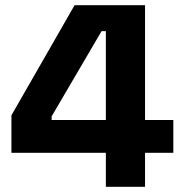

<svg xmlns="http://www.w3.org/2000/svg" viewBox="-20 -720 706 740"><path d="M388 0H539V-131H648V-257.5H539V-700H267.5L24 -275.5V-131H388ZM179 -257.5V-271.5L371.5 -600H388V-257.5Z"/></svg>

Font: MCL Standard Bold
Style: Regular
Weight: 700
Designer: Květoslav Bartoš
Foundry: Florian Karsten
Version: Version 1.001;Glyphs 3.2.3 (3260)